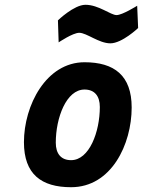

<svg xmlns="http://www.w3.org/2000/svg" viewBox="-20 -771 597 802"><path d="M553 -747C553 -747 491 -708 467 -708C442 -708 392 -751 337 -751C289 -751 222 -686 222 -686L225 -594C225 -594 284 -634 311 -634C342 -634 393 -590 441 -590C490 -590 557 -654 557 -654L553 -747ZM277 -102C235 -102 213 -129 213 -175C213 -279 257 -397 333 -397C375 -397 397 -370 397 -324C397 -220 353 -102 277 -102ZM333 -511C173 -511 80 -331 80 -177C80 -43 153 11 277 11C445 11 530 -168 530 -322C530 -456 457 -511 333 -511Z"/></svg>

Font: RazerF5
Style: Bold Italic
Weight: 700
Foundry: Razer Inc.
Version: Version 2